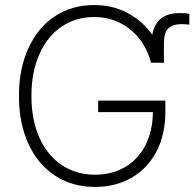

<svg xmlns="http://www.w3.org/2000/svg" viewBox="-20 -737 776 767"><path d="M355.5 -668.9Q282.7 -668.9 226.1 -630.6Q169.4 -592.3 137.5 -520.8Q105.5 -449.2 105.5 -353.5Q105.5 -258.3 137.5 -187Q169.4 -115.7 227.1 -77.4Q284.7 -39.1 359.4 -39.1Q426.8 -39.1 478.8 -69.1Q530.8 -99.1 560.3 -155.8Q589.8 -212.4 590.8 -289.1H372.1V-335H640.6V-290Q640.6 -199.2 604.7 -131.1Q568.8 -63 504.9 -26.6Q440.9 9.8 359.4 9.8Q269 9.8 200.2 -35.2Q131.3 -80.1 93.5 -162.4Q55.7 -244.6 55.7 -353.5Q55.7 -462.4 93.5 -544.7Q131.3 -627 199.2 -671.9Q267.1 -716.8 355.5 -716.8Q431.2 -716.8 490.7 -684.6Q550.3 -652.3 588.4 -598.1Q604 -684.6 696.3 -684.6Q724.6 -684.6 736.3 -681.6V-638.7Q716.8 -640.6 705.1 -640.6Q669.4 -640.6 652.1 -623Q634.8 -605.5 634.8 -564.5V-491.2L635.7 -486.3H583Q571.3 -535.2 541 -576.7Q510.7 -618.2 463.1 -643.6Q415.5 -668.9 355.5 -668.9Z"/></svg>

Font: Pretendard Std ExtraLight
Style: Regular
Weight: 200
Designer: Base glyphs from Inter by Rasmus Andersson; Hangeul glyphs from Noto Sans CJK(Source Han Sans) by Jang Soo-young and Kan
Foundry: Kil Hyung-jin
Version: Version 1.309